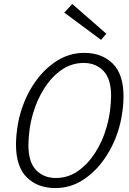

<svg xmlns="http://www.w3.org/2000/svg" viewBox="-20 -938 654 973"><path d="M407 -670Q496 -670 551 -616Q606 -562 606 -449Q606 -427 603.5 -400Q601 -373 596 -345Q591 -317 583 -289Q559 -206 512 -137Q465 -68 401 -26.5Q337 15 260 15Q171 15 116 -39Q61 -93 61 -206Q61 -229 63.5 -255.5Q66 -282 71 -310.5Q76 -339 84 -366Q108 -449 155 -518Q202 -587 266.5 -628.5Q331 -670 407 -670ZM263 -36Q325 -36 375.5 -71.5Q426 -107 463 -165Q500 -223 519 -290Q532 -334 537.5 -376.5Q543 -419 543 -452Q543 -538 504.5 -578.5Q466 -619 404 -619Q342 -619 291.5 -583.5Q241 -548 204.5 -490.5Q168 -433 148 -365Q135 -321 129.5 -278.5Q124 -236 124 -203Q124 -117 162.5 -76.5Q201 -36 263 -36ZM519 -767 492 -736 306 -874 346 -918Z"/></svg>

Font: Intel One Mono Light
Style: Italic
Weight: 300
Italic angle: -16°
Monospace: yes
Designer: Fred Shallcrass
Foundry: Frere-Jones Type LLC
Version: Version 1.004